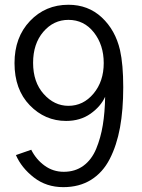

<svg xmlns="http://www.w3.org/2000/svg" viewBox="-20 -769 596 807"><path d="M119.1 -504.9Q119.1 -423.8 163.6 -374Q208 -324.2 267.6 -324.2Q330.1 -324.2 373 -375.5Q416 -426.8 416 -503.9Q416 -580.1 374.5 -632.8Q333 -685.5 267.6 -685.5Q205.1 -685.5 162.1 -635.3Q119.1 -585 119.1 -504.9ZM46.9 -117.2 111.3 -139.6Q131.8 -98.6 167.5 -72.8Q203.1 -46.9 248 -46.9Q295.9 -46.9 330.6 -72.3Q365.2 -97.7 384.3 -143.6Q403.3 -189.5 412.1 -243.2Q420.9 -296.9 421.9 -362.3Q403.3 -321.3 360.4 -291Q317.4 -260.7 257.8 -260.7Q168.9 -260.7 105 -326.7Q41 -392.6 41 -503.9Q41 -612.3 106 -680.7Q170.9 -749 267.6 -749Q350.6 -749 407.7 -695.8Q464.8 -642.6 484.4 -558.6Q498 -498 498 -402.3Q498 -307.6 484.4 -232.9Q470.7 -158.2 441.4 -101.1Q412.1 -43.9 362.8 -13.2Q313.5 17.6 246.1 17.6Q174.8 17.6 122.6 -22.9Q70.3 -63.5 46.9 -117.2Z"/></svg>

Font: Batunionen A1
Style: Regular
Weight: 400
Designer: HanYang I&C Co.,Ltd.
Foundry: HanYang I&C Co.,Ltd.
Version: Version 2.50; ttfautohint (v1.6)